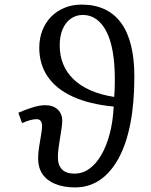

<svg xmlns="http://www.w3.org/2000/svg" viewBox="-20 -802 656 836"><path d="M307 14Q257 14 220.5 -1Q184 -16 165 -44Q146 -72 146 -111Q146 -137 150.5 -164Q155 -191 159 -215Q163 -239 163 -253Q163 -268 156.5 -276Q150 -284 137 -283Q126 -283 110 -278.5Q94 -274 76 -266L60 -311Q89 -324 121 -334Q153 -344 176 -344Q211 -344 231 -325.5Q251 -307 251 -276Q251 -262 248 -242.5Q245 -223 241.5 -201.5Q238 -180 235 -158Q232 -136 232 -117Q232 -83 250 -64.5Q268 -46 304 -46Q340 -46 369.5 -67.5Q399 -89 421.5 -128Q444 -167 458 -220.5Q472 -274 475 -338Q370 -348 297.5 -381Q225 -414 188 -468Q151 -522 151 -594Q151 -635 164.5 -669.5Q178 -704 202.5 -729Q227 -754 261 -768Q295 -782 335 -782Q392 -782 435 -762Q478 -742 507 -702.5Q536 -663 550.5 -604.5Q565 -546 565 -469Q565 -353 547.5 -263.5Q530 -174 496 -112Q462 -50 414.5 -18Q367 14 307 14ZM477 -380Q479 -400 479.5 -419.5Q480 -439 480 -456Q480 -524 471 -576Q462 -628 444 -663.5Q426 -699 400 -718Q374 -737 341 -737Q311 -737 288 -720.5Q265 -704 252.5 -674.5Q240 -645 240 -605Q240 -560 255 -523Q270 -486 300 -457Q330 -428 374.5 -408.5Q419 -389 477 -380Z"/></svg>

Font: Literata 18pt
Style: Italic
Weight: 400
Italic angle: -2°
Designer: Latin by Veronika Burian and Jose Scaglione. Greek by Irene Vlachou. Cyrillic by Vera Evstafieva
Foundry: TypeTogether
Version: Version 3.103;gftools[0.9.29]